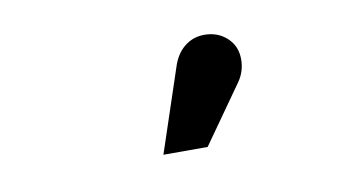

<svg xmlns="http://www.w3.org/2000/svg" viewBox="-35 -800 570 309"><g transform="rotate(-10 250.0 -645.5)"><path d="M284.2 -556.2H211.9L256.8 -690.9Q263.2 -711.9 277.3 -723.4Q291.5 -734.9 310.1 -734.9Q332 -734.9 346.9 -721.2Q361.8 -707.5 361.8 -686Q361.8 -666.5 351.1 -650.9Z"/></g></svg>

Font: Margherita Black
Style: Regular
Weight: 900
Designer: James Puckett
Foundry: Dunwich Type Founders
Version: Version 1.008;hotconv 1.0.109;makeotfexe 2.5.65596